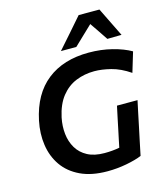

<svg xmlns="http://www.w3.org/2000/svg" viewBox="-139 -1071 1021 1187"><g transform="rotate(-15 372.0 -477.5)"><path d="M401.5 12Q299 12 228.2 -21.8Q157.5 -55.5 117.2 -113.5Q77 -171.5 66 -245.8Q55 -320 72 -401Q106 -563 210.2 -645Q314.5 -727 477 -727Q556 -727 626 -709.2Q696 -691.5 744.5 -663.5L706 -536Q644 -578 586 -592.5Q528 -607 480.5 -607Q417.5 -607 362.8 -584.8Q308 -562.5 268.8 -513.2Q229.5 -464 212 -383Q201 -329 206.5 -278.8Q212 -228.5 236 -188.2Q260 -148 303.5 -124.8Q347 -101.5 412 -101.5Q463.5 -101.5 508 -110Q513 -135 517.8 -157.8Q522.5 -180.5 527.5 -203.5Q537.5 -252.5 545.5 -289.8Q553.5 -327 561.5 -365H693Q685 -327 677 -289.8Q669 -252.5 659 -203.5Q650 -162 641.5 -120.8Q633 -79.5 622 -27Q584 -11 523.8 0.5Q463.5 12 401.5 12ZM611 -779Q592 -807.5 572.2 -836.8Q552.5 -866 532.5 -895Q502 -866 472.2 -837.5Q442.5 -809 412.5 -780.5H314Q356 -827.5 396 -873.5Q436 -919.5 477.5 -967H610.5Q633.5 -920 656.5 -873.2Q679.5 -826.5 702 -780.5Z"/></g></svg>

Font: Commissioner SemiBold
Style: Italic
Weight: 600
Italic angle: -12°
Designer: Kostas Bartsokas
Foundry: Kostas Bartsokas
Version: Version 1.000; ttfautohint (v1.8.3)